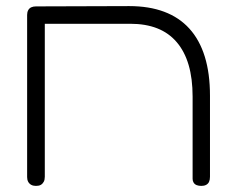

<svg xmlns="http://www.w3.org/2000/svg" viewBox="-20 -600 774 630"><path d="M98 10Q89 10 82.5 6.5Q76 3 72.5 -3.5Q69 -10 69 -19V-551Q69 -560 72.5 -566.5Q76 -573 82.5 -576Q89 -579 98 -579L404 -580Q469 -580 518.5 -561.5Q568 -543 601.5 -506Q635 -469 652 -414Q669 -359 669 -286V-20Q669 -10 666 -3.5Q663 3 656.5 6.5Q650 10 641 10Q632 10 625.5 7.5Q619 5 615.5 -0.5Q612 -6 612 -13V-283Q612 -342 599 -386.5Q586 -431 560 -461.5Q534 -492 496 -507Q458 -522 407 -522H127V-20Q127 -10 123.5 -3.5Q120 3 114 6.5Q108 10 98 10Z"/></svg>

Font: Fredoka SemiExpanded Light
Style: Regular
Weight: 300
Width: 6
Designer: Ben Nathan
Foundry: Milena B. Brandão, Ben Nathan
Version: Version 2.001